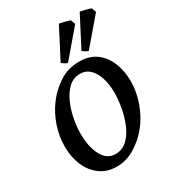

<svg xmlns="http://www.w3.org/2000/svg" viewBox="-212 -997 1015 1127"><g transform="rotate(-30 295.5 -433.5)"><path d="M564.5 -377.9Q564.5 -309.1 539.1 -237.3Q513.7 -165.5 469.2 -109.9Q427.7 -57.6 368.9 -21.2Q310.1 15.1 244.6 15.1Q178.7 15.1 132.1 -19.3Q85.4 -53.7 61 -111.1Q36.6 -168.5 36.6 -236.8Q36.6 -309.6 59.8 -377Q83 -444.3 122.6 -497.1Q163.6 -551.8 222.4 -590.8Q281.2 -629.9 358.9 -629.9Q428.2 -629.9 473.9 -595.5Q519.5 -561 542 -503.9Q564.5 -446.8 564.5 -377.9ZM447.8 -369.1Q447.8 -424.3 433.8 -468.8Q419.9 -513.2 393.1 -539.3Q366.2 -565.4 327.1 -565.4Q282.2 -565.4 249.8 -535.4Q217.3 -505.4 196.3 -458.5Q175.3 -411.6 165 -358.9Q154.8 -306.2 154.8 -259.8Q154.8 -168.5 185.8 -110.6Q216.8 -52.7 273.9 -52.7Q320.8 -52.7 353.8 -84Q386.7 -115.2 407.5 -164.3Q428.2 -213.4 438 -268.1Q447.8 -322.8 447.8 -369.1ZM590.8 -833 439.9 -655.8Q432.6 -656.7 420.9 -664.1Q409.2 -671.4 402.3 -677.2L508.8 -882.3Q515.1 -881.3 530.3 -877.7Q545.4 -874 560.1 -870.1Q574.7 -866.2 579.6 -863.8ZM449.7 -833 298.8 -655.8Q291.5 -656.7 279.8 -664.1Q268.1 -671.4 261.2 -677.2L367.7 -882.3Q374 -881.3 389.2 -877.7Q404.3 -874 418.9 -870.1Q433.6 -866.2 438.5 -863.8Z"/></g></svg>

Font: Gentium Plus
Style: Bold Italic
Weight: 700
Italic angle: -8°
Designer: Victor Gaultney, Annie Olsen, Iska Routamaa, Becca Hirsbrunner
Foundry: SIL International
Version: Version 6.101